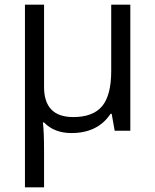

<svg xmlns="http://www.w3.org/2000/svg" viewBox="-20 -555 659 815"><path d="M533.2 0H466.8L454.1 -71.8H449.2Q395 9.8 283.2 9.8Q210.4 9.8 167 -35.2H162.1Q167 3.9 167 84V240.2H85.9V-535.2H167V-186Q167 -58.1 291 -58.1Q375 -58.1 413.6 -104.5Q452.1 -150.9 452.1 -253.9V-535.2H533.2Z"/></svg>

Font: Open Sans Hebrew
Style: Regular
Weight: 400
Foundry: Ascender Corporation, Yanek Iontef
Version: Version 2.001;PS 002.001;hotconv 1.0.70;makeotf.lib2.5.58329